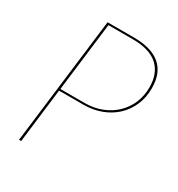

<svg xmlns="http://www.w3.org/2000/svg" viewBox="-168 -810 854 920"><g transform="rotate(30 259.5 -350.0)"><path d="M121.5 -300 85 0H73L159 -700H305Q401.5 -700 451.2 -658Q501 -616 501 -532Q501 -480 482.5 -437.5Q464 -395 431 -364.2Q398 -333.5 353.2 -316.8Q308.5 -300 256 -300ZM169.5 -690 123 -310H257Q308 -310 350.5 -326.8Q393 -343.5 423.8 -372.8Q454.5 -402 471.8 -442.2Q489 -482.5 489 -530Q489 -607.5 443 -648.8Q397 -690 304 -690Z"/></g></svg>

Font: Lato Hairline
Style: Italic
Weight: 100
Italic angle: -7°
Designer: Lukasz Dziedzic
Foundry: tyPoland Lukasz Dziedzic
Version: Version 2.007; 2014-02-27